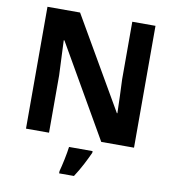

<svg xmlns="http://www.w3.org/2000/svg" viewBox="-98 -801 1009 1108"><g transform="rotate(10 406.5 -246.5)"><path d="M723 0H531L220 -540H216Q218 -489 220.5 -438Q223 -387 225 -336V0H90V-714H281L591 -179H594Q593 -229 591 -278Q589 -327 587 -376V-714H723ZM491 71Q476 104 456 142.5Q436 181 410 221H323V208Q331 179 340 136Q349 93 353 61H491Z"/></g></svg>

Font: Noto Sans Gurmukhi UI
Style: Bold
Weight: 700
Designer: Jelle Bosma - Monotype Design Team
Foundry: Monotype Imaging Inc.
Version: Version 2.004; ttfautohint (v1.8.4.7-5d5b)